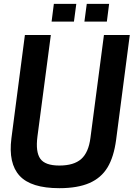

<svg xmlns="http://www.w3.org/2000/svg" viewBox="-20 -961 695 994"><path d="M375 -940.9 362.8 -849.1H247.1L258.8 -940.9ZM544.9 -940.9 533.2 -849.1H417L429.2 -940.9ZM287.1 13.2Q140.6 13.2 81.5 -51Q22.5 -115.2 39.1 -245.1L108.9 -779.8H243.2L173.8 -253.9Q163.6 -174.8 188.5 -139.4Q213.4 -104 287.1 -104Q362.3 -104 400.4 -137.7Q438.5 -171.4 448.2 -247.1L518.1 -779.8H651.9L581.1 -236.8Q569.3 -148.4 536.6 -94.2Q503.9 -40 442.9 -13.4Q381.8 13.2 287.1 13.2Z"/></svg>

Font: Cooper Hewitt
Style: Semibold Italic
Weight: 710
Designer: Village Type and Design LLC
Foundry: Cooper Hewitt Smithsonian Design Museum
Version: 1.000